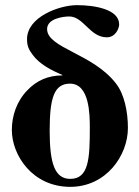

<svg xmlns="http://www.w3.org/2000/svg" viewBox="-20 -712 542 746"><path d="M222 -419C167 -419 122 -399 86 -361C45 -319 26 -262 26 -207C26 -109 106 14 253 14C392 14 477 -107 477 -215C477 -278 463 -346 431 -387C342 -504 163 -525 163 -599C163 -641 228 -648 249 -648C305 -648 329 -567 395 -567C429 -567 443 -602 443 -617C443 -676 348 -692 279 -692C210 -692 85 -646 85 -560C85 -533 92 -519 107 -499C133 -463 179 -439 222 -421ZM252 -387C328 -387 329 -267 329 -215C329 -96 325 -17 253 -17C192 -17 173 -79 173 -204C173 -331 190 -387 252 -387Z"/></svg>

Font: XITS
Style: Bold
Weight: 700
Designer: MicroPress Inc., with final additions and corrections provided by Coen Hoffman, Elsevier (retired)
Version: Version 1.107